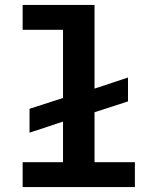

<svg xmlns="http://www.w3.org/2000/svg" viewBox="-20 -760 640 780"><path d="M72 0H528V-101H364V-304L500 -348V-445L364 -400V-740H72V-639H236V-362L100 -318V-221L236 -266V-101H72Z"/></svg>

Font: IBM Mono SemiBold
Style: Regular
Weight: 600
Monospace: yes
Designer: Mike Abbink, Paul van der Laan, Pieter van Rosmalen
Foundry: Bold Monday
Version: Version 2.3